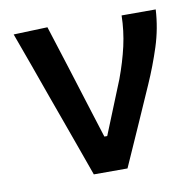

<svg xmlns="http://www.w3.org/2000/svg" viewBox="-63 -565 641 629"><g transform="rotate(-10 258.0 -250.5)"><path d="M200 0Q183.5 -47 166 -95Q148.5 -142.5 132.5 -188L100.5 -276.5Q81 -331 61 -387Q40.5 -443 21 -497L134 -501Q154.5 -437.5 180 -356.2Q205.5 -275 228.5 -201.5L255.5 -116H265L336.5 -292.5Q356.5 -346.5 367.8 -396.2Q379 -446 380 -497H493.5Q490 -434.5 470.8 -375Q451.5 -315.5 427 -260Q398 -195 369.5 -129.5Q340.5 -64 312 0Z"/></g></svg>

Font: Heraclito Medium
Style: Regular
Weight: 500
Designer: Kostas Bartsokas (font) & Cristiano Sobral (main changes)
Foundry: Kostas Bartsokas (font) & Cristiano Sobral (main changes)
Version: Version 1.00;July 8, 2020;FontCreator 13.0.0.2655 64-bit